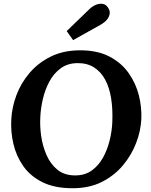

<svg xmlns="http://www.w3.org/2000/svg" viewBox="-20 -983 802 1019"><path d="M406 -716Q497 -716 560.5 -683Q624 -650 662.5 -595.5Q701 -541 717 -477Q733 -413 730 -350Q727 -288 702.5 -224Q678 -160 632.5 -105.5Q587 -51 520.5 -17.5Q454 16 365 16Q270 16 205.5 -16Q141 -48 103.5 -101.5Q66 -155 51 -220Q36 -285 40 -350Q43 -413 67 -477.5Q91 -542 137 -596Q183 -650 250 -683Q317 -716 406 -716ZM389 -648Q338 -647 301.5 -620Q265 -593 242 -550Q219 -507 207.5 -457.5Q196 -408 194 -362Q191 -315 198.5 -261.5Q206 -208 227 -160Q248 -112 285 -82Q322 -52 379 -52Q431 -52 467.5 -78.5Q504 -105 527 -147Q550 -189 562 -238Q574 -287 576 -333Q579 -402 570 -460Q561 -518 538 -560.5Q515 -603 478 -626Q441 -649 389 -648ZM368 -770 334 -818 456 -936Q471 -950 489 -957.5Q507 -965 524.5 -962.5Q542 -960 553 -943Q565 -926 562 -909Q559 -892 547 -878Q535 -864 518 -854Z"/></svg>

Font: Lora
Style: Bold Italic
Weight: 700
Italic angle: -3°
Designer: Olga Karpushina, Alexei Vanyashin (Cyrillic)
Foundry: Cyreal
Version: Version 3.004